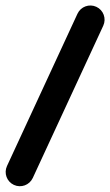

<svg xmlns="http://www.w3.org/2000/svg" viewBox="-32 -611 391 682"><path d="M243.2 -562.2C159.7 -381.8 76.2 -201.5 -7.2 -21.2C-18.9 4.1 -7.9 34.1 17.4 45.8C42.7 57.5 72.7 46.5 84.4 21.2C167.9 -159.1 251.4 -339.4 334.8 -519.7C346.5 -545.1 335.5 -575.1 310.2 -586.8C284.9 -598.5 254.9 -587.5 243.2 -562.2Z"/></svg>

Font: FRB American Cursive Guidelines Ultra
Style: Bold Italic
Weight: 1000
Italic angle: -25°
Version: Version 2.0;Modular Font Editor K font №1